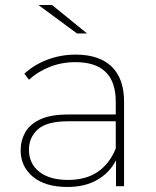

<svg xmlns="http://www.w3.org/2000/svg" viewBox="-20 -740 618 763"><path d="M441 0V-103Q416 -54 367 -25.5Q318 3 248 3Q160 3 111 -37.5Q62 -78 62 -143Q62 -181 80 -213.5Q98 -246 139.5 -265.5Q181 -285 251 -285H440V-336Q440 -493 280 -493Q224 -493 176 -473.5Q128 -454 95 -423L77 -447Q114 -482 167.5 -502.5Q221 -523 281 -523Q374 -523 423.5 -475.5Q473 -428 473 -336V0ZM440 -150V-258H251Q166 -258 130.5 -226Q95 -194 95 -145Q95 -90 136 -57.5Q177 -25 250 -25Q322 -25 369 -57.5Q416 -90 440 -150ZM286 -607 133 -720H187L326 -607Z"/></svg>

Font: Montserrat ExtraLight
Style: Regular
Weight: 200
Designer: Julieta Ulanovsky
Foundry: Julieta Ulanovsky
Version: Version 9.000; ttfautohint (v1.8.4.7-5d5b)